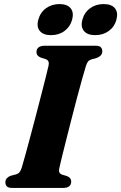

<svg xmlns="http://www.w3.org/2000/svg" viewBox="-20 -925 596 945"><path d="M272 -97Q265.5 -72 286 -65.5L309 -58.5Q330.5 -50 330.5 -32Q330.5 0 290 0H41.5Q20.5 0 13.5 -7.8Q6.5 -15.5 6.5 -27.5Q6.5 -40 14.2 -48.2Q22 -56.5 33 -60L58 -66.5Q70 -70 76.2 -77.5Q82.5 -85 87.5 -101.5Q93.5 -121.5 104.2 -160.2Q115 -199 128.2 -248.8Q141.5 -298.5 155.5 -351.8Q169.5 -405 182.2 -454.8Q195 -504.5 204.8 -543.2Q214.5 -582 219 -602Q224.5 -627.5 204.5 -634L181 -641.5Q159.5 -650 159.5 -668Q159.5 -700 202 -700H449Q469.5 -700 476.5 -692.2Q483.5 -684.5 483.5 -673Q483.5 -660.5 475.8 -652.2Q468 -644 456.5 -640L431 -633Q419 -629 413.5 -622.5Q408 -616 402.5 -599Q396 -578 384.2 -536Q372.5 -494 358.2 -440.5Q344 -387 329.8 -331Q315.5 -275 303 -225.2Q290.5 -175.5 282 -141Q273.5 -106.5 272 -97ZM231 -752Q193 -752 176 -772.5Q159 -793 168.5 -828Q178 -863.5 206.2 -884.2Q234.5 -905 272.5 -905Q311 -905 327.8 -884.2Q344.5 -863.5 335 -828Q325.5 -793.5 297.8 -772.8Q270 -752 231 -752ZM448.5 -752Q410.5 -752 393.2 -772.5Q376 -793 385.5 -828Q395 -863.5 423.2 -884.2Q451.5 -905 490 -905Q529 -905 545.8 -884.2Q562.5 -863.5 553 -828Q544 -793.5 515.8 -772.8Q487.5 -752 448.5 -752Z"/></svg>

Font: Fraunces 9pt
Style: Bold Italic
Weight: 700
Italic angle: -16°
Version: Version 1.000;[b76b70a41]